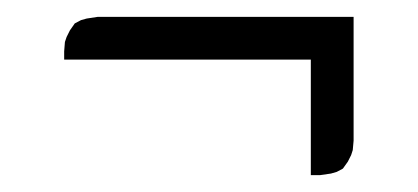

<svg xmlns="http://www.w3.org/2000/svg" viewBox="-20 -354 496 228"><path d="M56.2 -283.2V-293L57.1 -304.2L59.1 -310.1L63 -317.9L68.8 -326.2L76.2 -330.1L83 -332L96.2 -334H399.9V-187L398.9 -175.8L397 -169.9L393.1 -162.1L387.2 -153.8L379.9 -149.9L373 -147.9L359.9 -146H349.1V-283.2Z"/></svg>

Font: Petahja
Style: Regular
Weight: 400
Designer: T. Christopher White
Version: Version 1.1